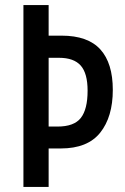

<svg xmlns="http://www.w3.org/2000/svg" viewBox="-20 -734 490 754"><path d="M423 -381Q423 -275 373.5 -213Q324 -151 219 -151H171V0H72V-714H171V-594H222Q325 -594 374 -540Q423 -486 423 -381ZM206 -237Q271 -237 297.5 -271Q324 -305 324 -378Q324 -446 297 -476.5Q270 -507 212 -507H171V-237Z"/></svg>

Font: Noto Sans Tamil ExtraCondensed Medium
Style: Regular
Weight: 500
Width: 2
Designer: Jelle Bosma - Monotype Design Team
Foundry: Monotype Imaging Inc.
Version: Version 2.004; ttfautohint (v1.8.4.7-5d5b)